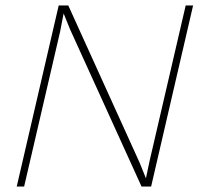

<svg xmlns="http://www.w3.org/2000/svg" viewBox="-20 -680 727 700"><path d="M41 0 194 -660H229L489 -87L512 -30L526 -96L657 -660H684L531 0H496L235 -574L212 -631L199 -564L68 0Z"/></svg>

Font: Elaine Sans ExtraLight
Style: Italic
Weight: 275
Italic angle: -13°
Designer: Wei Huang
Foundry: Wei Huang
Version: Version 2.001;December 24, 2019;FontCreator 12.0.0.2547 64-b